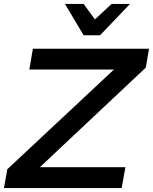

<svg xmlns="http://www.w3.org/2000/svg" viewBox="-59 -949 772 969"><path d="M677 -608 693 -703H107L89 -598H516L-22 -95L-39 0H555L574 -105H142ZM504 -929 420 -851 363 -929H269L363 -771H446L597 -929Z"/></svg>

Font: Geom Medium
Style: Italic
Weight: 500
Italic angle: -10°
Version: Version 1.102